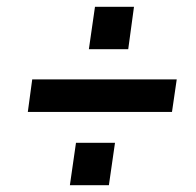

<svg xmlns="http://www.w3.org/2000/svg" viewBox="-20 -632 579 566"><path d="M319 -211 301 -86H186L204 -211ZM375 -612 358 -487H242L260 -612ZM75 -398H501L487 -302H62Z"/></svg>

Font: Pathway Extreme SemiCondensed
Style: Bold Italic
Weight: 700
Width: 4
Italic angle: -8°
Version: Version 1.001;gftools[0.9.26]